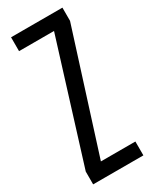

<svg xmlns="http://www.w3.org/2000/svg" viewBox="-205 -856 740 912"><g transform="rotate(-30 164.5 -400.0)"><path d="M17.8 0V-70.2L221.2 -724H29.4V-800H311.1V-727.6L104.2 -76H293.3V0Z"/></g></svg>

Font: Big Shoulders Text SC Thin
Style: Regular
Weight: 100
Designer: Patric King
Foundry: XO Type Co
Version: Version 2.002